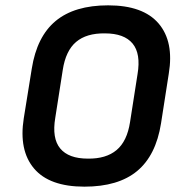

<svg xmlns="http://www.w3.org/2000/svg" viewBox="-20 -687 678 719"><path d="M296 12Q165 12 107.5 -56Q50 -124 69 -244L99 -430Q118 -550 188.5 -608.5Q259 -667 385 -667Q516 -667 574 -599Q632 -531 612 -411L583 -225Q564 -105 493.5 -46.5Q423 12 296 12ZM309 -93Q377 -92 416.5 -125Q456 -158 467 -230L495 -409Q508 -486 476.5 -524Q445 -562 373 -562Q304 -563 265 -530Q226 -497 215 -425L187 -246Q174 -169 205.5 -131Q237 -93 309 -93Z"/></svg>

Font: Sofia Sans
Style: Bold Italic
Weight: 700
Italic angle: -9°
Designer: Botio Nikoltchev, Ani Petrova
Foundry: lettersoup
Version: Version 4.101; ttfautohint (v1.8.4.7-5d5b)